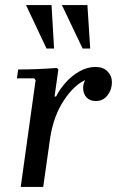

<svg xmlns="http://www.w3.org/2000/svg" viewBox="-20 -740 463 760"><path d="M62 0 121 -423 115 -430H47L52 -465Q91 -465 128 -466.5Q165 -468 205 -471L211 -465L196 -358H202Q217 -388 241 -414.5Q265 -441 295.5 -458Q326 -475 359 -475Q388 -475 405.5 -457.5Q423 -440 423 -414Q423 -385 405.5 -362.5Q388 -340 359 -340Q336 -340 322.5 -354.5Q309 -369 309 -393Q309 -407 317 -423Q273 -403 233 -343Q193 -283 179 -197L151 0ZM83 -720H184L194 -548H164ZM225 -720H326L337 -548H307Z"/></svg>

Font: Brygada 1918 Medium
Style: Italic
Weight: 500
Italic angle: -8°
Designer: Mateusz Machalski | Borys Kosmynka | Przemek Hoffer
Foundry: NIEPODLEGLA 2018
Version: Version 3.006